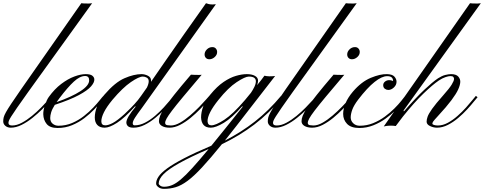

<svg xmlns="http://www.w3.org/2000/svg" viewBox="-48 -799 3033 1203"><path d="M19.5 1Q-1 1 -14.4 -10.5Q-27.8 -22 -27.8 -38.6Q-27.8 -51.8 -24.7 -64.2Q-21.5 -76.7 -10.5 -96.4Q0.5 -116.2 22.9 -149.9Q45.4 -183.6 84 -239.3L461.4 -778.8Q468.3 -778.3 478.8 -777.3Q489.3 -776.4 508.8 -776.9Q512.7 -776.9 517.8 -777.6Q522.9 -778.3 529.3 -778.8L127.9 -221.7Q84 -160.2 59.1 -124.3Q34.2 -88.4 22.5 -69.6Q10.7 -50.8 7.8 -42.7Q4.9 -34.7 4.9 -28.8Q4.9 -12.7 27.8 -12.7Q56.6 -12.7 88.6 -29.8Q120.6 -46.9 151.9 -72.5Q183.1 -98.1 209.5 -125Q235.8 -151.9 254.2 -172.4Q272.5 -192.9 278.3 -198.2L288.1 -189.9Q281.7 -183.6 262.7 -162.6Q243.7 -141.6 215.8 -114Q188 -86.4 155 -60.1Q122.1 -33.7 87.2 -16.4Q52.2 1 19.5 1Z M313 2.9Q265.1 2.9 244.6 -22Q224.1 -46.9 223.1 -83Q222.7 -109.4 233.9 -141.6Q245.1 -173.8 257.3 -190.9Q293.5 -241.2 335.4 -272.9Q377.4 -304.7 417.7 -319.6Q458 -334.5 488.8 -334.5Q518.6 -334.5 530.5 -324.7Q542.5 -314.9 543 -302.2Q544.4 -283.2 522.7 -258.1Q501 -232.9 446.8 -203.6Q392.6 -174.3 295.4 -142.1Q278.3 -114.7 272.5 -95Q266.6 -75.2 266.6 -59.6Q266.6 -36.6 282 -23.9Q297.4 -11.2 318.4 -11.2Q364.3 -11.2 404.5 -28.6Q444.8 -45.9 478.3 -72.3Q511.7 -98.6 537.1 -125.7Q562.5 -152.8 578.6 -173.1Q594.7 -193.4 600.1 -198.2L610.4 -189.9Q603 -183.6 585.7 -162.1Q568.4 -140.6 541.7 -112.8Q515.1 -85 480.5 -58.6Q445.8 -32.2 403.6 -14.6Q361.3 2.9 313 2.9ZM306.6 -159.2Q401.4 -192.4 456.1 -227.8Q510.7 -263.2 510.7 -295.4Q510.7 -322.8 485.4 -322.8Q452.6 -322.8 414.6 -287.6Q376.5 -252.4 325.7 -185.5Q314.9 -171.9 306.6 -159.2Z M607.9 1Q577.1 1 561.5 -16.1Q545.9 -33.2 545.9 -63Q545.9 -95.7 560.3 -132.8Q574.7 -169.9 606.9 -206.5Q672.9 -283.2 731.9 -308.8Q791 -334.5 838.9 -334.5Q858.9 -334.5 878.7 -324.5Q898.4 -314.5 898.4 -294.4Q898.4 -292.5 898.2 -290.5Q897.9 -288.6 897.9 -286.1Q937 -342.8 990.2 -419.7Q1043.5 -496.6 1107.7 -587.9Q1171.9 -679.2 1242.7 -778.8Q1249.5 -775.9 1260.3 -773.4Q1271 -771 1283.7 -771Q1292.5 -771 1304.7 -772.5L840.8 -122.1Q812.5 -84.5 798.1 -62Q783.7 -39.6 783.7 -26.9Q783.7 -13.7 795.9 -13.7Q828.1 -13.7 860.8 -30.5Q893.6 -47.4 923.3 -73Q953.1 -98.6 977.8 -125.5Q1002.4 -152.3 1019 -172.6Q1035.6 -192.9 1041 -198.2L1051.8 -189.9Q1045.4 -183.6 1027.6 -162.6Q1009.8 -141.6 983.2 -114Q956.5 -86.4 924.6 -60.1Q892.6 -33.7 857.7 -16.4Q822.8 1 788.1 1Q764.2 1 753.9 -8.3Q743.7 -17.6 743.7 -32.2Q744.1 -61.5 802.2 -130.9L798.3 -132.8Q731.9 -59.1 684.8 -29.1Q637.7 1 607.9 1ZM611.3 -13.7Q630.9 -13.7 659.2 -28.8Q687.5 -43.9 732.4 -84.5Q751.5 -102.5 772.5 -123.5Q793.5 -144.5 815.9 -171.4Q822.8 -179.7 837.2 -200Q851.6 -220.2 872.6 -250.5Q883.8 -273.9 883.8 -290Q883.8 -305.2 872.1 -312.3Q860.4 -319.3 846.7 -319.3Q822.8 -319.3 771.7 -284.4Q720.7 -249.5 656.7 -173.8Q620.1 -129.4 603.5 -95.9Q586.9 -62.5 586.9 -39.1Q586.9 -13.7 611.3 -13.7Z M1263.7 -427.7Q1250 -427.7 1241.9 -436.3Q1233.9 -444.8 1233.9 -458Q1233.9 -475.1 1248.3 -489.5Q1262.7 -503.9 1282.7 -503.9Q1296.4 -503.9 1304.4 -494.9Q1312.5 -485.8 1312.5 -473.1Q1312.5 -455.1 1297.1 -441.4Q1281.7 -427.7 1263.7 -427.7ZM1014.2 1Q984.4 1 966.1 -10Q947.8 -21 947.8 -39.6Q947.8 -54.2 955.1 -73.5Q962.4 -92.8 983.2 -124Q1003.9 -155.3 1043.7 -205.3Q1083.5 -255.4 1148.4 -331.1Q1152.8 -330.6 1169.4 -330.1Q1186 -329.6 1195.3 -329.6Q1203.6 -329.6 1207.8 -329.8Q1211.9 -330.1 1215.8 -330.6Q1144.5 -246.6 1099.4 -192.4Q1054.2 -138.2 1029.8 -106Q1005.4 -73.7 996.1 -56.6Q986.8 -39.6 986.8 -29.3Q986.8 -16.6 1000.5 -14.6Q1014.2 -12.7 1022.5 -12.7Q1048.8 -12.7 1080.1 -30.5Q1111.3 -48.3 1142.3 -75Q1173.3 -101.6 1200 -128.9Q1226.6 -156.2 1243.7 -176Q1260.7 -195.8 1263.7 -198.7L1273.4 -189.9Q1268.1 -184.1 1250 -163.1Q1231.9 -142.1 1205.1 -114.5Q1178.2 -86.9 1146.2 -60.5Q1114.3 -34.2 1080.3 -16.6Q1046.4 1 1014.2 1Z M978.5 384.3Q958 384.3 944.1 373.5Q930.2 362.8 930.2 351.6Q929.7 331.1 945.1 307.9Q960.4 284.7 999 256.3Q1037.6 228 1105.2 192.9Q1172.9 157.7 1276.4 113.8Q1316.4 64.9 1365 4.4Q1413.6 -56.2 1473.1 -130.9L1469.2 -132.8Q1405.3 -60.1 1354.5 -29.5Q1303.7 1 1272.9 1Q1242.2 1 1227.5 -16.1Q1212.9 -33.2 1211.9 -63Q1211.9 -95.7 1225.3 -132.8Q1238.8 -169.9 1270 -206.5Q1312 -257.8 1352.8 -285.4Q1393.6 -313 1430.7 -323.7Q1467.8 -334.5 1498.5 -334.5Q1530.3 -334.5 1549.3 -323.7Q1568.4 -313 1568.8 -294.4Q1568.8 -280.3 1563 -265.6Q1578.1 -284.2 1588.9 -297.9Q1599.6 -311.5 1608.9 -324.7Q1614.3 -323.2 1622.8 -322Q1631.3 -320.8 1639.6 -320.8Q1646 -320.8 1657.7 -321.3Q1669.4 -321.8 1675.8 -322.8L1518.6 -120.1Q1473.1 -61 1433.8 -10.7Q1394.5 39.6 1360.8 82Q1462.9 29.8 1549.3 -37.8Q1635.7 -105.5 1712.9 -198.2L1722.7 -189.9Q1637.2 -87.9 1544.4 -17.8Q1451.7 52.2 1342.3 104.5Q1269.5 194.3 1218 249.8Q1166.5 305.2 1127.2 334.2Q1087.9 363.3 1053 373.8Q1018.1 384.3 978.5 384.3ZM1276.4 -13.7Q1303.7 -13.7 1357.4 -48.6Q1411.1 -83.5 1486.3 -171.4L1524.4 -217.8Q1536.1 -234.9 1545.7 -254.4Q1555.2 -273.9 1555.2 -290Q1554.7 -319.3 1511.2 -319.3Q1488.3 -319.3 1435.1 -284.4Q1381.8 -249.5 1321.3 -173.8Q1285.6 -129.4 1268.8 -95.9Q1252 -62.5 1252.4 -39.1Q1253.9 -13.7 1276.4 -13.7ZM980 371.1Q1004.9 371.1 1029.5 361.1Q1054.2 351.1 1084.7 325.4Q1115.2 299.8 1157.2 253.4Q1199.2 207 1259.3 134.8Q1144.5 184.6 1075.9 222.9Q1007.3 261.2 976.8 292.2Q946.3 323.2 946.3 351.6Q946.3 356.9 955.6 364Q964.8 371.1 980 371.1Z M1677.2 1Q1656.7 1 1643.3 -10.5Q1629.9 -22 1629.9 -38.6Q1629.9 -51.8 1633.1 -64.2Q1636.2 -76.7 1647.2 -96.4Q1658.2 -116.2 1680.7 -149.9Q1703.1 -183.6 1741.7 -239.3L2119.1 -778.8Q2126 -778.3 2136.5 -777.3Q2147 -776.4 2166.5 -776.9Q2170.4 -776.9 2175.5 -777.6Q2180.7 -778.3 2187 -778.8L1785.6 -221.7Q1741.7 -160.2 1716.8 -124.3Q1691.9 -88.4 1680.2 -69.6Q1668.5 -50.8 1665.5 -42.7Q1662.6 -34.7 1662.6 -28.8Q1662.6 -12.7 1685.5 -12.7Q1714.4 -12.7 1746.3 -29.8Q1778.3 -46.9 1809.6 -72.5Q1840.8 -98.1 1867.2 -125Q1893.6 -151.9 1911.9 -172.4Q1930.2 -192.9 1936 -198.2L1945.8 -189.9Q1939.5 -183.6 1920.4 -162.6Q1901.4 -141.6 1873.5 -114Q1845.7 -86.4 1812.7 -60.1Q1779.8 -33.7 1744.9 -16.4Q1710 1 1677.2 1Z M2157.2 -427.7Q2143.6 -427.7 2135.5 -436.3Q2127.4 -444.8 2127.4 -458Q2127.4 -475.1 2141.8 -489.5Q2156.2 -503.9 2176.3 -503.9Q2189.9 -503.9 2198 -494.9Q2206.1 -485.8 2206.1 -473.1Q2206.1 -455.1 2190.7 -441.4Q2175.3 -427.7 2157.2 -427.7ZM1907.7 1Q1877.9 1 1859.6 -10Q1841.3 -21 1841.3 -39.6Q1841.3 -54.2 1848.6 -73.5Q1856 -92.8 1876.7 -124Q1897.5 -155.3 1937.3 -205.3Q1977.1 -255.4 2042 -331.1Q2046.4 -330.6 2063 -330.1Q2079.6 -329.6 2088.9 -329.6Q2097.2 -329.6 2101.3 -329.8Q2105.5 -330.1 2109.4 -330.6Q2038.1 -246.6 1992.9 -192.4Q1947.8 -138.2 1923.3 -106Q1898.9 -73.7 1889.6 -56.6Q1880.4 -39.6 1880.4 -29.3Q1880.4 -16.6 1894 -14.6Q1907.7 -12.7 1916 -12.7Q1942.4 -12.7 1973.6 -30.5Q2004.9 -48.3 2035.9 -75Q2066.9 -101.6 2093.5 -128.9Q2120.1 -156.2 2137.2 -176Q2154.3 -195.8 2157.2 -198.7L2167 -189.9Q2161.6 -184.1 2143.6 -163.1Q2125.5 -142.1 2098.6 -114.5Q2071.8 -86.9 2039.8 -60.5Q2007.8 -34.2 1973.9 -16.6Q1939.9 1 1907.7 1Z M2203.1 2.9Q2151.4 2.9 2126.7 -22.7Q2102.1 -48.3 2102.1 -85Q2102.1 -116.7 2116.9 -152.1Q2131.8 -187.5 2162.6 -224.1Q2215.8 -286.6 2275.1 -311.3Q2334.5 -335.9 2377.4 -334.5Q2410.2 -333.5 2423.1 -319.1Q2436 -304.7 2436.5 -289.1Q2437.5 -268.1 2420.7 -251.7Q2403.8 -235.4 2384.8 -235.4Q2373.5 -235.4 2363.5 -242.7Q2353.5 -250 2353 -264.2Q2352.5 -277.8 2363.5 -287.1Q2374.5 -296.4 2389.6 -296.9Q2401.4 -297.4 2414.6 -291.5V-293.5Q2414.6 -306.2 2406 -314Q2397.5 -321.8 2377.4 -321.8Q2344.7 -321.8 2299.1 -285.6Q2253.4 -249.5 2195.8 -174.3Q2168.9 -138.7 2159.2 -111.6Q2149.4 -84.5 2149.4 -63Q2149.4 -42 2165.3 -26.6Q2181.2 -11.2 2206.1 -11.2Q2250 -11.2 2289.8 -27.3Q2329.6 -43.5 2363 -68.1Q2396.5 -92.8 2422.9 -119.1Q2449.2 -145.5 2466.3 -167Q2483.4 -188.5 2490.2 -197.3Q2492.7 -200.2 2498 -196.5Q2503.4 -192.9 2501 -189.9Q2494.6 -180.2 2476.6 -158Q2458.5 -135.7 2430.9 -108.4Q2403.3 -81.1 2367.9 -55.7Q2332.5 -30.3 2290.8 -13.7Q2249 2.9 2203.1 2.9Z M2689.9 1Q2667.5 1 2646.2 -9.3Q2625 -19.5 2625 -36.6Q2625 -49.8 2631.1 -67.6Q2637.2 -85.4 2659.2 -116.7Q2681.2 -147.9 2729 -201.7Q2767.6 -245.1 2782.2 -269Q2796.9 -293 2796.9 -304.7Q2796.9 -311.5 2792.2 -316.9Q2787.6 -322.3 2773.9 -322.3Q2762.7 -322.3 2743.4 -315.9Q2724.1 -309.6 2701.2 -294.4Q2662.6 -268.1 2605.5 -213.1Q2548.3 -158.2 2476.6 -68.8L2431.6 -9.3Q2423.8 -10.7 2417 -11.2Q2410.2 -11.7 2403.3 -11.7Q2385.7 -11.7 2373.8 -10Q2361.8 -8.3 2356.4 -6.8L2897 -778.8Q2903.3 -778.3 2913.8 -777.3Q2924.3 -776.4 2943.8 -776.9Q2947.8 -776.9 2953.1 -777.6Q2958.5 -778.3 2964.8 -778.8L2480.5 -106.4L2482.9 -101.1Q2557.6 -187 2609.9 -236.1Q2662.1 -285.2 2696.8 -308.6Q2721.2 -324.2 2741.9 -329.3Q2762.7 -334.5 2778.3 -334.5Q2810.1 -334.5 2823.5 -319.1Q2836.9 -303.7 2835.9 -285.2Q2835 -265.6 2822.8 -238.5Q2810.5 -211.4 2780.5 -171.1Q2750.5 -130.9 2695.8 -71.8Q2671.4 -45.4 2666.3 -37.8Q2661.1 -30.3 2661.1 -23.9Q2661.1 -19 2671.9 -15.9Q2682.6 -12.7 2695.8 -12.7Q2726.6 -12.7 2758.1 -29.8Q2789.6 -46.9 2818.8 -72.8Q2848.1 -98.6 2872.1 -125.5Q2896 -152.3 2912.4 -172.6Q2928.7 -192.9 2933.6 -198.2L2944.3 -189.9Q2938 -183.6 2921.1 -162.4Q2904.3 -141.1 2878.9 -113.5Q2853.5 -85.9 2822.8 -59.8Q2792 -33.7 2758.1 -16.4Q2724.1 1 2689.9 1Z"/></svg>

Font: Pinyon Script
Style: Regular
Weight: 400
Designer: Nicole Fally, Eben Sorkin
Foundry: Sorkin Type Co.
Version: Version 1.008; ttfautohint (v1.8.4.7-5d5b)